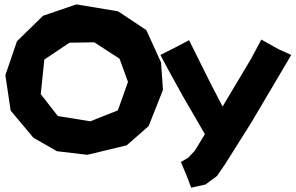

<svg xmlns="http://www.w3.org/2000/svg" viewBox="-20 -699 1370 890"><path d="M334 -678.7 179.7 -626 58.6 -507.8 4.9 -350.6 29.3 -186.5 134.8 -60.5 244.1 2 384.8 18.6 567.4 -25.4 668.9 -114.3 735.4 -282.2 726.6 -409.2 658.2 -559.6 527.3 -646.5ZM301.8 -501 417 -502.9 534.2 -426.8 573.2 -319.3 526.4 -187.5 398.4 -136.7 248 -161.1 168.9 -262.7 185.5 -422.9ZM723.6 -444.3 758.8 -377.9 826.2 -255.9 929.7 -77.1 882.8 0 852.5 32.2 818.4 51.8 846.7 119.1 866.2 170.9 932.6 156.2 985.4 117.2 1022.5 63.5 1145.5 -131.8 1330.1 -444.3 1271.5 -470.7 1191.4 -515.6 1144.5 -427.7 1011.7 -205.1 950.2 -324.2 856.4 -512.7 796.9 -481.4Z"/></svg>

Font: MaokenAssortedSans-Lite
Style: Lite
Weight: 400
Version: Version 1.400